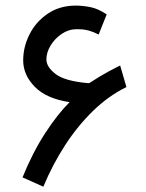

<svg xmlns="http://www.w3.org/2000/svg" viewBox="-20 -665 533 703"><path d="M442.9 -346.2Q377.9 -314.5 321 -259.3Q264.2 -204.1 218 -132.8Q171.9 -61.5 138.7 18.6L62.5 -15.6Q100.1 -107.9 145.8 -178Q191.4 -248 234.9 -291Q149.9 -303.7 107.4 -347.2Q64.9 -390.6 64.9 -443.8Q64.9 -493.7 88.4 -539.8Q111.8 -585.9 155.3 -615.2Q198.7 -644.5 257.8 -644.5Q281.2 -644.5 309.8 -639.2Q338.4 -633.8 370.6 -612.3L341.3 -538.6Q322.3 -548.3 304.7 -553.2Q291.5 -556.6 281 -557.4Q270.5 -558.1 261.2 -558.1Q231.4 -558.1 206.1 -541Q180.7 -523.9 165.3 -498.5Q149.9 -473.1 149.9 -447.3Q149.9 -419.9 183.8 -393.8Q217.8 -367.7 304.7 -360.4Q306.2 -360.4 307.6 -361.3Q330.1 -375.5 346.4 -385.5Q362.8 -395.5 379.6 -404.5Q396.5 -413.6 419.9 -425.3Z"/></svg>

Font: Vazir FD
Style: Regular-FD
Weight: 400
Designer: Saber Rastikerdar
Foundry: Saber Rastikerdar
Version: Version 30.0.0